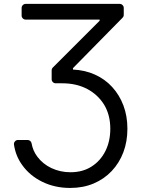

<svg xmlns="http://www.w3.org/2000/svg" viewBox="-20 -747 722 972"><path d="M193.9 173.3Q130 142 91.6 87.4Q59.3 42.6 50.8 -14.6Q49.4 -23.8 55.6 -31.1Q61.8 -38.4 71.4 -38.4H119.7Q127.1 -38.4 132.8 -33.6Q138.5 -28.8 139.9 -21.3Q146.3 16 169 46.2Q196.4 83.1 240.4 104Q285.2 125 336.6 125Q398.8 125 443.9 95.9Q488.6 67.5 513.8 17.4Q538.4 -32.3 538.4 -95.2Q538.4 -164.8 507.5 -216.3Q475.5 -268.1 421.5 -296.5Q367.2 -325.3 295.5 -325.3H262.4Q253.6 -325.3 247.5 -331.3Q241.5 -337.4 241.5 -345.9V-390.6Q241.5 -399.1 247.5 -405.2L484.4 -642V-647.7H110.4Q101.6 -647.7 95.5 -653.8Q89.5 -659.8 89.5 -668.3V-706.7Q89.5 -715.2 95.5 -721.2Q101.6 -727.3 110.4 -727.3H585.9Q594.5 -727.3 600.5 -721.2Q606.5 -715.2 606.5 -706.7V-671.9Q606.5 -663.4 600.5 -657.3L349.4 -402V-394.9Q410.5 -392 460.6 -369.3Q511.4 -346.6 547.9 -306.5Q584.5 -266.7 604.8 -213.1Q625 -159.4 625 -95.2Q625 -30.2 604.4 24.1Q583.8 78.5 545.1 119.3Q506.7 159.8 453.5 182.2Q400.2 204.5 335.2 204.5Q257.5 204.5 193.9 173.3Z"/></svg>

Font: DeltaSans
Style: Regular
Weight: 400
Designer: Rasmus Andersson
Foundry: rsms
Version: Version 3.012